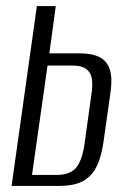

<svg xmlns="http://www.w3.org/2000/svg" viewBox="-20 -610 415 630"><path d="M18 0 101 -590H163L142 -435H241Q283 -435 307.5 -422Q332 -409 340.5 -381.5Q349 -354 343 -310L320 -147Q314 -105 303 -77Q292 -49 274.5 -32Q257 -15 232.5 -7.5Q208 0 174 0ZM85 -36H166Q209 -36 229 -59Q249 -82 257 -135L280 -301Q284 -326 282 -347.5Q280 -369 265 -382Q250 -395 215 -395H136Z"/></svg>

Font: Alumni Sans
Style: Italic
Weight: 400
Italic angle: -8°
Version: Version 1.016